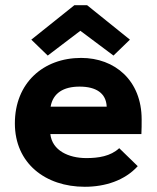

<svg xmlns="http://www.w3.org/2000/svg" viewBox="-20 -704 603 736"><path d="M163 -491 288 -586 415 -491 478 -552 314 -684H265L100 -552ZM305 12C383 12 458 -12 508 -67L437 -136C404 -105 357 -98 311 -98C243 -98 180 -127 173 -190H522C523 -205 523 -231 523 -246C523 -396 420 -482 291 -482C146 -482 37 -386 37 -231C37 -78 154 12 305 12ZM174 -295C183 -347 223 -372 285 -372C348 -372 387 -347 389 -295Z"/></svg>

Font: Inconsolata SemiExpanded Black
Style: Regular
Weight: 900
Width: 6
Monospace: yes
Designer: Raph Levien, Cyreal, Brenton Simpson
Foundry: Raph Levien, Cyreal, Google
Version: Version 3.100